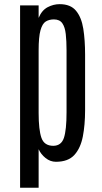

<svg xmlns="http://www.w3.org/2000/svg" viewBox="-20 -758 485 910"><path d="M75.2 131.8V-732.4H163.1V-673.3Q178.2 -709.5 205.8 -723.9Q233.4 -738.3 262.7 -738.3Q314.5 -738.3 340.3 -707Q366.2 -675.8 374.8 -621.8Q383.3 -567.9 383.3 -499V-235.4Q383.3 -166.5 372.6 -111.1Q361.8 -55.7 332.3 -23.4Q302.7 8.8 245.1 8.8Q218.3 8.8 196 -9Q173.8 -26.9 163.1 -50.8V131.8ZM232.9 -66.9Q270.5 -67.4 283 -104.7Q295.4 -142.1 295.4 -226.1V-519.5Q295.4 -563.5 291.7 -596.4Q288.1 -629.4 275.4 -647.7Q262.7 -666 235.4 -666Q212.9 -666 196.8 -656Q180.7 -646 171.9 -614.5Q163.1 -583 163.1 -519V-222.7Q163.1 -143.1 176.3 -105Q189.5 -66.9 232.9 -66.9Z"/></svg>

Font: AntonioLight
Style: Regular
Weight: 300
Designer: Vernon Adams
Foundry: Vernon Adams
Version: Version 1.002